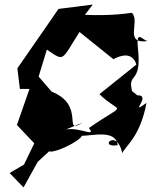

<svg xmlns="http://www.w3.org/2000/svg" viewBox="-20 -637 671 840"><path d="M273 -470 386 -617 236 -598 56 -338 67 -248H109L54 -90L130 -10L85 83L22 120L83 183L145 71L195 25C223 38 393 -52 321 -53C321 -19 483 -91 495 -2C407 13 491 -80 515 33C530 0 593 -38 621 -187C538 -127 647 -222 581 -220L558 -238C536 -323 600 -265 584 -420C573 -521 608 -451 631 -458C517 -440 596 -542 557 -581C389 -557 279 -586 322 -564ZM340 -100C251 -43 357 -176 206 -236L149 -302L185 -420C264 -366 247 -371 328 -497L476 -378C591 -439 576 -304 581 -358L415 -225C510 -132 540 -196 369 -77C409 -26 299 -102 238 -58Z"/></svg>

Font: Asimov Silicon
Style: Regular
Weight: 400
Designer: Google
Version: Version 2.000980; 2014